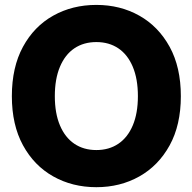

<svg xmlns="http://www.w3.org/2000/svg" viewBox="-20 -759 792 790"><path d="M376.5 11.2Q277.8 11.2 199 -33.2Q120.1 -77.6 74.5 -161.4Q28.8 -245.1 28.8 -363.3Q28.8 -482.4 74.5 -566.4Q120.1 -650.4 199 -694.6Q277.8 -738.8 376.5 -738.8Q474.6 -738.8 553.2 -694.6Q631.8 -650.4 678 -566.4Q724.1 -482.4 724.1 -363.3Q724.1 -244.6 678 -160.9Q631.8 -77.1 553.2 -33Q474.6 11.2 376.5 11.2ZM376.5 -141.6Q428.7 -141.6 467 -167.5Q505.4 -193.4 526.4 -243.2Q547.4 -293 547.4 -363.3Q547.4 -434.1 526.4 -484.1Q505.4 -534.2 467 -560.1Q428.7 -585.9 376.5 -585.9Q324.2 -585.9 285.9 -560.1Q247.6 -534.2 226.6 -484.1Q205.6 -434.1 205.6 -363.3Q205.6 -293 226.6 -243.2Q247.6 -193.4 285.9 -167.5Q324.2 -141.6 376.5 -141.6Z"/></svg>

Font: Inter 28pt ExtraBold
Style: Regular
Weight: 800
Designer: Rasmus Andersson
Foundry: rsms
Version: Version 4.001;git-66647c0bb